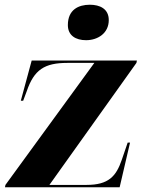

<svg xmlns="http://www.w3.org/2000/svg" viewBox="-20 -792 619 812"><path d="M344 -622C393 -622 440 -651 440 -707C440 -755 402 -772 360 -772C312 -772 267 -751 267 -686C267 -642 300 -622 344 -622ZM1 0H486L530 -189H520L495 -116C471 -46 439 -10 346 -10H189L557 -526L559 -536H114L68 -366H78L93 -406C124 -497 168 -526 265 -526H379L3 -10Z"/></svg>

Font: Noto Serif Display ExtraBold
Style: Italic
Weight: 800
Italic angle: -12°
Designer: Monotype Design Team
Foundry: Monotype Imaging Inc.
Version: Version 2.009